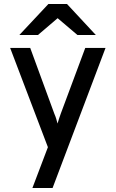

<svg xmlns="http://www.w3.org/2000/svg" viewBox="-20 -752 582 966"><path d="M143 194 221 -11.5 31 -511H132L253.5 -179.5Q259 -167 262.5 -155.5Q266 -144 269.5 -130.5Q273.5 -144 277.2 -155.2Q281 -166.5 285.5 -179.5L409 -511H511L244.5 194ZM77.5 -576 223.5 -732H317L462 -576H369.5L270 -660.5L171 -576Z"/></svg>

Font: Overpass Medium
Style: Regular
Weight: 500
Designer: Delve Withrington, Dave Bailey, Thomas Jockin
Foundry: Delve Fonts LLC
Version: Version 4.000